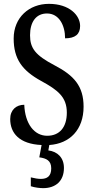

<svg xmlns="http://www.w3.org/2000/svg" viewBox="-20 -744 486 997"><path d="M204 233C268 233 312 197 312 128C312 74 278 43 231 37L236 9C342 2 414 -70 414 -190C414 -296 365 -352 263 -405C164 -457 136 -493 136 -561C136 -631 168 -674 224 -674C287 -674 318 -612 318 -545C370 -545 396 -566 396 -609C396 -665 340 -724 234 -724C131 -724 51 -653 51 -544C51 -438 95 -378 193 -324C281 -276 327 -240 327 -159C327 -84 290 -39 225 -39C158 -39 110 -101 106 -200C65 -200 33 -174 33 -126C33 -53 80 4 196 9L184 73C221 78 246 90 246 130C246 171 225 185 192 185C178 185 160 182 140 177V223C160 230 188 233 204 233Z"/></svg>

Font: Noto Serif Devanagari ExtraCondensed Medium
Style: Regular
Weight: 500
Width: 2
Designer: Universal Thirst, Indian Type Foundry and the Monotype Design Team
Foundry: Monotype Imaging Inc.
Version: Version 2.004